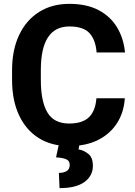

<svg xmlns="http://www.w3.org/2000/svg" viewBox="-20 -741 694 987"><path d="M475.6 -235.8H621.6Q617.2 -164.1 582 -108.6Q546.9 -53.2 484.6 -21.7Q422.4 9.8 335.4 9.8Q244.1 9.8 178.5 -31.7Q112.8 -73.2 77.4 -149.7Q42 -226.1 42 -330.6V-379.9Q42 -484.4 78.4 -561Q114.7 -637.7 180.9 -679.4Q247.1 -721.2 336.4 -721.2Q425.3 -721.2 486.6 -689Q547.9 -656.7 581.8 -600.3Q615.7 -543.9 622.6 -471.2H476.6Q471.7 -535.6 440.4 -570.3Q409.2 -605 336.4 -605Q189.9 -605 189.9 -380.9V-330.6Q189.9 -220.2 223.6 -163.1Q257.3 -106 335.4 -106Q403.8 -106 437.3 -138.4Q470.7 -170.9 475.6 -235.8ZM283.2 -2H389.2L383.8 26.9Q411.1 31.7 434.3 50.3Q457.5 68.8 457.5 111.3Q457.5 163.1 414.1 194.6Q370.6 226.1 286.1 226.1L282.7 147.9Q306.6 147.9 322.5 138.4Q338.4 128.9 338.4 106.4Q338.4 86.4 321.8 78.4Q305.2 70.3 268.1 67.9Z"/></svg>

Font: Vazirmatn UI FD
Style: Bold
Weight: 700
Designer: Saber Rastikerdar
Foundry: Saber Rastikerdar
Version: Version 33.003